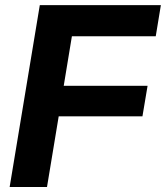

<svg xmlns="http://www.w3.org/2000/svg" viewBox="-20 -748 664 768"><path d="M18.6 0 139.2 -727.5H623.5L603 -603H267.6L234.9 -404.8H570.3L549.8 -282.7H214.8L168 0Z"/></svg>

Font: Inter 18pt
Style: Bold Italic
Weight: 700
Italic angle: -9.3988°
Designer: Rasmus Andersson
Foundry: rsms
Version: Version 4.001;git-66647c0bb